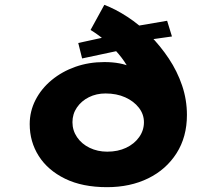

<svg xmlns="http://www.w3.org/2000/svg" viewBox="-20 -768 897 795"><path d="M423 7Q321 7 249.5 -28Q178 -63 140.5 -122Q103 -181 103 -254Q103 -307 127 -354Q151 -401 194 -436.5Q237 -472 292.5 -491.5Q348 -511 412 -511Q480 -511 526 -489.5Q572 -468 600 -431Q628 -394 639 -348L551 -347Q551 -383 541 -416.5Q531 -450 513.5 -482.5Q496 -515 471.5 -544Q447 -573 418 -598Q389 -623 355 -644L412 -748Q459 -730 508 -698Q557 -666 600.5 -622Q644 -578 679 -525.5Q714 -473 734 -414Q754 -355 754 -292Q754 -201 711 -133.5Q668 -66 593.5 -29.5Q519 7 423 7ZM424 -140Q468 -140 502 -156Q536 -172 556 -200Q576 -228 576 -262Q576 -295 555 -322Q534 -349 498.5 -365Q463 -381 417 -381Q379 -381 348 -365.5Q317 -350 298.5 -323Q280 -296 280 -262Q280 -228 299 -200Q318 -172 351 -156Q384 -140 424 -140ZM320 -526 304 -590 469 -626 526 -657 672 -682 692 -617 579 -601 536 -572Z"/></svg>

Font: Lexend Peta ExtraBold
Style: Regular
Weight: 800
Version: Version 1.007